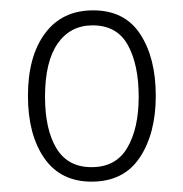

<svg xmlns="http://www.w3.org/2000/svg" viewBox="-20 -744 354 371"><path d="M281 -559Q281 -486 250 -439.5Q219 -393 157 -393Q97 -393 65.5 -438.5Q34 -484 34 -559Q34 -635 67 -679.5Q100 -724 160 -724Q221 -724 251 -678Q281 -632 281 -559ZM67 -557Q67 -494 89 -457.5Q111 -421 157 -421Q204 -421 226 -458.5Q248 -496 248 -557Q248 -619 227 -657Q206 -695 159 -695Q116 -695 91.5 -660Q67 -625 67 -557Z"/></svg>

Font: Noto Sans Arabic Cond ExtLt
Style: Regular
Weight: 200
Width: 3
Designer: Monotype Design Team, Nadine Chahine, Nizar Qandah and Khaled Hosny
Foundry: Monotype Imaging Inc.
Version: Version 2.012; ttfautohint (v1.8.4.7-5d5b)